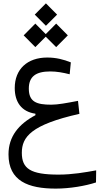

<svg xmlns="http://www.w3.org/2000/svg" viewBox="-20 -798 626 1125"><path d="M306.6 307.1C389.2 307.1 480 291.5 542.5 271L543.5 200.2C478 211.9 404.3 225.1 322.8 225.1C158.7 225.1 107.9 190.4 107.9 97.2C107.9 4.4 162.6 -67.4 445.3 -130.9L437 -207C370.1 -194.3 319.3 -184.6 280.8 -184.6C194.3 -184.6 148.9 -200.7 148.9 -278.8C148.9 -349.1 189.5 -379.4 274.4 -379.4C313 -379.4 349.1 -372.6 388.2 -362.8L395 -432.6C353.5 -449.2 309.1 -460.9 256.8 -460.9C140.1 -460.9 66.4 -392.6 66.4 -282.2C66.4 -201.2 105 -143.6 187.5 -131.8V-123C90.3 -71.3 29.8 1 29.8 106.4C29.8 262.7 145.5 307.1 306.6 307.1ZM309.1 -522 377.4 -590.8 309.1 -659.7 248 -598.1 187 -659.7 118.7 -590.8 187 -522 248 -583ZM249 -647 314.5 -712.4 249 -778.3 183.6 -712.4Z"/></svg>

Font: Cascadia Mono PL SemiLight
Style: Regular
Weight: 350
Monospace: yes
Designer: Aaron Bell
Foundry: Saja Typeworks
Version: Version 2404.023